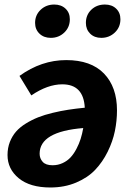

<svg xmlns="http://www.w3.org/2000/svg" viewBox="-20 -811 569 847"><path d="M204.1 -644Q173.3 -644 154.1 -662.6Q134.8 -681.2 134.8 -710Q134.8 -744.6 159.2 -767.8Q183.6 -791 219.2 -791Q250 -791 269 -772.9Q288.1 -754.9 288.1 -726.1Q288.1 -690.9 263.7 -667.5Q239.3 -644 204.1 -644ZM426.8 -644Q396.5 -644 377.7 -662.6Q358.9 -681.2 358.9 -710Q358.9 -745.1 382.8 -768.1Q406.7 -791 442.9 -791Q473.6 -791 492.4 -772.9Q511.2 -754.9 511.2 -726.1Q511.2 -690.9 486.6 -667.5Q461.9 -644 426.8 -644ZM496.1 -324.2Q496.1 -278.3 486.8 -232.9Q477.5 -187.5 455.1 -141.8Q432.6 -96.2 399.9 -61.8Q367.2 -27.3 315.9 -5.6Q264.6 16.1 202.1 16.1Q112.3 16.1 62.7 -24.7Q13.2 -65.4 13.2 -127Q13.2 -158.2 23.4 -184.6Q33.7 -210.9 50.8 -230.5Q67.9 -250 94 -266.1Q120.1 -282.2 148.4 -293.5Q176.8 -304.7 212.4 -313.2Q248 -321.8 281.5 -326.9Q314.9 -332 354 -335.9Q348.6 -439 254.9 -439Q189.9 -439 118.2 -390.1L65.9 -476.1Q162.6 -545.9 272 -545.9Q381.3 -545.9 438.7 -486.6Q496.1 -427.2 496.1 -324.2ZM211.9 -82Q235.8 -82 256.3 -91.6Q276.9 -101.1 291.3 -116.7Q305.7 -132.3 317.1 -154.1Q328.6 -175.8 335.7 -198.2Q342.8 -220.7 347.2 -246.1Q154.8 -230.5 154.8 -132.8Q154.8 -112.3 168.2 -97.2Q181.6 -82 211.9 -82Z"/></svg>

Font: FiraGO SemiBold
Style: Italic
Weight: 600
Italic angle: -8°
Designer: bBox Type GmbH
Foundry: bBox Type GmbH
Version: Version 1.001;PS 001.001;hotconv 1.0.88;makeotf.lib2.5.64775